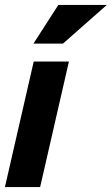

<svg xmlns="http://www.w3.org/2000/svg" viewBox="-26 -760 454 780"><path d="M-6 0 111 -510H254L137 0ZM230 -583H110L211 -740H408Z"/></svg>

Font: Instrument Sans SemiCondensed
Style: Bold Italic
Weight: 700
Width: 4
Italic angle: -13°
Designer: Rodrigo Fuenzalida
Foundry: fragTYPE
Version: Version 1.000;gftools[0.9.28]